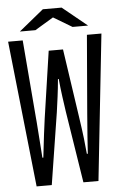

<svg xmlns="http://www.w3.org/2000/svg" viewBox="-61 -921 621 998"><g transform="rotate(-5 250.0 -421.5)"><path d="M72.3 -773.9 201.2 -878.9H299.3L428.2 -773.9H347.2L250 -832L153.3 -773.9ZM88.9 35.6 6.8 -726.6H83L116.7 -316.9L118.2 -300.3Q122.6 -237.8 126.2 -190.4Q129.9 -143.1 131.8 -110.4H136.7Q144 -178.7 150.6 -229.2Q157.2 -279.8 161.6 -313L212.9 -661.6H287.6L338.9 -313Q342.8 -285.6 349.4 -239.7Q356 -193.8 361.8 -129.4L363.8 -110.4H368.7Q370.6 -148.4 374.8 -200.2Q378.9 -252 383.8 -316.9L418 -726.6H493.7L411.6 35.6H333L273.9 -338.9Q268.6 -375 262.7 -418Q256.8 -460.9 252 -510.7H248Q243.7 -461.9 238 -418.9Q232.4 -376 227.1 -338.9L168 35.6Z"/></g></svg>

Font: BIZ UDGothic
Style: Regular
Weight: 400
Monospace: yes
Designer: TypeBank Co., Ltd.
Foundry: Morisawa Inc.
Version: Version 1.05